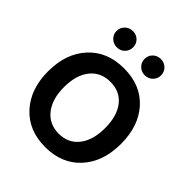

<svg xmlns="http://www.w3.org/2000/svg" viewBox="-275 -1185 1397 1397"><g transform="rotate(45 423.5 -486.5)"><path d="M151.9 -73.2Q49.8 -184.6 49.8 -367.7Q49.8 -550.8 151.9 -662.1Q253.9 -773.4 425.8 -773.4Q597.7 -773.4 698.2 -663.1Q798.8 -552.7 798.8 -368.7Q798.8 -184.6 697.3 -73.2Q595.7 38.1 424.8 38.1Q253.9 38.1 151.9 -73.2ZM219.2 -868.2Q194.3 -892.6 194.3 -927.2Q194.3 -961.9 219.2 -986.3Q244.1 -1010.7 280.3 -1010.7Q316.4 -1010.7 340.3 -986.8Q364.3 -962.9 364.3 -927.7Q364.3 -892.6 340.3 -868.2Q316.4 -843.8 280.3 -843.8Q244.1 -843.8 219.2 -868.2ZM269.5 -562.5Q212.9 -491.2 212.9 -368.2Q212.9 -245.1 270 -172.9Q327.1 -100.6 425.3 -100.6Q523.4 -100.6 579.6 -172.4Q635.7 -244.1 635.7 -368.2Q635.7 -492.2 580.1 -563Q524.4 -633.8 425.3 -633.8Q326.2 -633.8 269.5 -562.5ZM506.8 -868.2Q482.4 -892.6 482.4 -927.7Q482.4 -962.9 506.8 -986.8Q531.2 -1010.7 567.4 -1010.7Q603.5 -1010.7 627.9 -986.3Q652.3 -961.9 652.3 -927.2Q652.3 -892.6 627.9 -868.2Q603.5 -843.8 567.4 -843.8Q531.2 -843.8 506.8 -868.2Z"/></g></svg>

Font: GenEi M Gothic v2 Bold
Style: Regular
Weight: 700
Version: Version 2.0